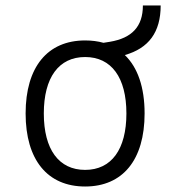

<svg xmlns="http://www.w3.org/2000/svg" viewBox="-20 -676 626 706"><path d="M293 9.8C431.2 9.8 511.7 -87.9 511.7 -258.8C511.7 -355 486.3 -428.2 439 -473.6C526.9 -498.5 570.8 -557.6 570.8 -655.8H505.4C505.4 -578.1 464.8 -536.1 384.8 -522.5L360.4 -518.6C339.8 -524.4 317.4 -527.3 293 -527.3C154.8 -527.3 74.2 -429.7 74.2 -258.8C74.2 -87.9 154.8 9.8 293 9.8ZM293 -51.3C196.3 -51.3 141.1 -126.5 141.1 -258.8C141.1 -391.1 196.3 -466.3 293 -466.3C389.6 -466.3 444.8 -391.1 444.8 -258.8C444.8 -126.5 389.6 -51.3 293 -51.3Z"/></svg>

Font: Cascadia Mono Light
Style: Regular
Weight: 300
Monospace: yes
Designer: Aaron Bell
Foundry: Saja Typeworks
Version: Version 2404.023